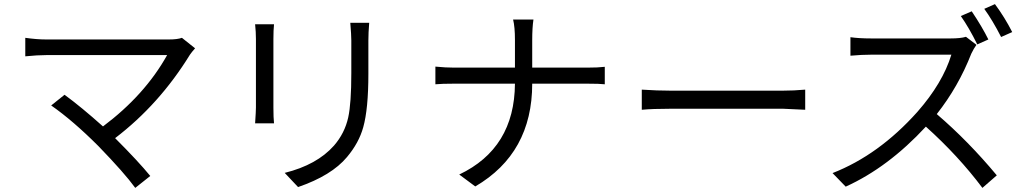

<svg xmlns="http://www.w3.org/2000/svg" viewBox="-20 -869 4990 934"><path d="M929 -634Q913 -616 904 -603Q755 -361 540 -197Q653 -84 711 -13L638 45Q585 -28 458 -159Q335 -282 229 -356L294 -408Q376 -348 481 -254Q685 -407 793 -601H205Q163 -601 103 -595V-685Q159 -677 205 -677H801Q843 -677 865 -685Z M1313 -751Q1310 -723 1310 -679V-345Q1310 -296 1313 -269H1221Q1225 -329 1225 -346V-679Q1225 -713 1221 -751ZM1776 -758Q1772 -710 1772 -672V-510Q1772 -339 1747 -250Q1726 -174 1668 -105Q1593 -15 1430 41L1365 -28Q1522 -67 1605 -161Q1657 -221 1674 -298Q1689 -366 1689 -514V-672Q1689 -698 1684 -758Z M2835 -540Q2890 -540 2922 -544V-459Q2898 -462 2834 -462H2569Q2569 -124 2292 38L2214 -20Q2483 -148 2485 -462H2192Q2128 -462 2098 -459V-545Q2148 -540 2190 -540H2485V-675Q2485 -738 2476 -774H2575Q2569 -734 2569 -674V-540Z M3102 -433Q3177 -428 3241 -428H3789Q3842 -428 3897 -433V-335L3790 -340H3241Q3154 -340 3102 -335Z M4734 -653Q4694 -734 4654 -791L4707 -814Q4758 -738 4788 -677ZM4730 -651Q4717 -633 4705 -608Q4642 -447 4537 -314Q4690 -183 4829 -16L4759 45Q4642 -111 4484 -253Q4301 -55 4094 39L4030 -27Q4255 -115 4442 -324Q4566 -465 4608 -603H4218Q4172 -603 4117 -598V-688Q4159 -682 4218 -682H4604Q4653 -682 4679 -690ZM4820 -849Q4868 -784 4904 -713L4850 -689Q4808 -771 4768 -826Z"/></svg>

Font: KaiGen Gothic CN Regular
Style: Regular
Weight: 400
Designer: Ryoko NISHIZUKA  (kana & ideographs); Paul D. Hunt (Latin, Greek & Cyrillic); Wenlong ZHANG  (bopomofo); Sandoll Communi
Foundry: Adobe Systems Incorporated
Version: Version 1.002.20150501